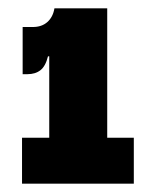

<svg xmlns="http://www.w3.org/2000/svg" viewBox="-20 -951 360 462"><path d="M122.5 -931H238V-619.5H302V-509H33V-619.5H98.5V-882ZM34.5 -886H59Q80.5 -886 94 -898Q107.5 -910 111 -931H129.5L112.5 -815.5H95.5Q89.5 -791.5 77.2 -782Q65 -772.5 46 -772.5H34.5Z"/></svg>

Font: Hepta Slab ExtraBold
Style: Regular
Weight: 800
Designer: Michael LaGattuta
Foundry: Michael LaGattuta
Version: Version 1.102